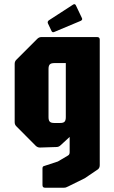

<svg xmlns="http://www.w3.org/2000/svg" viewBox="-20 -728 549 922"><path d="M196.5 173.5Q184 173.5 184 161V81Q184 71 191 69.5L258 47.5L307 18.5Q314.5 14 314.5 3V-70.5L271 -30.5Q262.5 -22 251 -22L172 -19.5Q160.5 -19.5 152 -27.5L59 -121Q50.5 -129 50.5 -141V-421.5Q50.5 -433.5 59 -441.5L159 -541.5Q167.5 -550 179 -550H446.5Q459 -550 459 -537.5V65Q459 78 450.5 85L387 128L307 167.5Q300 171 296.2 172.2Q292.5 173.5 284 173.5ZM240 -137.5H269.5Q284.5 -137.5 290.2 -143.8Q296 -150 296 -165.5V-425H240.5Q225 -425 219 -418.5Q213 -412 213 -397V-165.5Q213 -150 219 -143.8Q225 -137.5 240 -137.5ZM240.5 -574.5Q231.5 -570.5 227.5 -579L210 -616Q206.5 -625 215.5 -631L332 -706.5Q341 -711.5 345.5 -700L373.5 -641Q377.5 -633 368 -628Z"/></svg>

Font: Jaro 24pt
Style: Regular
Weight: 400
Designer: Agyei Archer, Celine Hurka, Mirko Velimirović
Version: Version 1.000